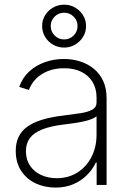

<svg xmlns="http://www.w3.org/2000/svg" viewBox="-20 -808 573 839"><path d="M222.7 11.7Q175.3 11.7 135.7 -6.8Q96.2 -25.4 72.5 -61.5Q48.8 -97.7 48.8 -148.9Q48.8 -183.1 61 -209.2Q73.2 -235.4 98.6 -253.9Q124 -272.5 163.6 -284.7Q203.1 -296.9 257.3 -303.2Q299.8 -308.6 332.3 -313.5Q364.7 -318.4 383.3 -328.9Q401.9 -339.4 401.9 -359.9V-381.3Q401.9 -420.4 384.8 -449.2Q367.7 -478 335.9 -493.9Q304.2 -509.8 260.3 -509.8Q220.7 -509.8 189.7 -497.6Q158.7 -485.4 137.5 -463.9Q116.2 -442.4 106.4 -415L64 -428.2Q78.1 -468.3 107.4 -495.4Q136.7 -522.5 176.3 -536.4Q215.8 -550.3 259.3 -550.3Q296.9 -550.3 330.3 -539.6Q363.8 -528.8 389.9 -507.6Q416 -486.3 430.9 -454.1Q445.8 -421.9 445.8 -378.4V0H402.3V-98.1H398.9Q384.8 -67.4 359.6 -42.5Q334.5 -17.6 300 -2.9Q265.6 11.7 222.7 11.7ZM227.5 -29.3Q278.3 -29.3 317.6 -53.7Q356.9 -78.1 379.4 -121.6Q401.9 -165 401.9 -219.7V-299.8Q393.1 -292.5 378.2 -286.9Q363.3 -281.2 344 -277.1Q324.7 -272.9 303.5 -269.8Q282.2 -266.6 261.2 -264.2Q202.1 -257.3 165 -242.7Q127.9 -228 110.6 -204.6Q93.3 -181.2 93.3 -147.5Q93.3 -110.8 110.8 -84.5Q128.4 -58.1 158.9 -43.7Q189.5 -29.3 227.5 -29.3ZM260.3 -600.1Q233.9 -600.1 211.9 -612.8Q189.9 -625.5 177 -647Q164.1 -668.5 164.1 -694.3Q164.1 -720.2 177 -741.2Q189.9 -762.2 211.9 -774.9Q233.9 -787.6 260.3 -787.6Q286.6 -787.6 308.3 -774.9Q330.1 -762.2 343 -741.2Q356 -720.2 356 -694.3Q356 -668 343 -647Q330.1 -626 308.3 -613Q286.6 -600.1 260.3 -600.1ZM260.3 -635.7Q284.7 -635.7 301.8 -652.8Q318.8 -669.9 318.8 -694.3Q318.8 -718.3 301.8 -735.4Q284.7 -752.4 260.3 -752.4Q235.8 -752.4 218.8 -735.4Q201.7 -718.3 201.7 -694.3Q201.7 -669.9 218.8 -652.8Q235.8 -635.7 260.3 -635.7Z"/></svg>

Font: Inter 16pt ExtraLight
Style: Regular
Weight: 250
Version: Version 4.001;git-66647c0bb